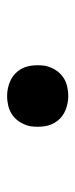

<svg xmlns="http://www.w3.org/2000/svg" viewBox="144 -610 212 540"><g transform="rotate(90 250.0 -340.0)"><path d="M250 -254Q230 -254 211 -261.5Q192 -269 180 -284.5Q168 -300 165 -320Q162 -340 165 -361Q168 -375 175.5 -388Q183 -401 195 -410Q207 -419 221.5 -422.5Q236 -426 250 -426Q270 -426 289 -418.5Q308 -411 320 -395.5Q332 -380 335 -360Q338 -340 335 -319Q332 -305 324.5 -292Q317 -279 305 -270Q293 -261 278.5 -257.5Q264 -254 250 -254Z"/></g></svg>

Font: Iosevka SS18 Medium
Style: Italic
Weight: 500
Italic angle: -9°
Monospace: yes
Designer: Belleve Invis
Foundry: Belleve Invis
Version: Version 25.1.1; ttfautohint (v1.8.4)